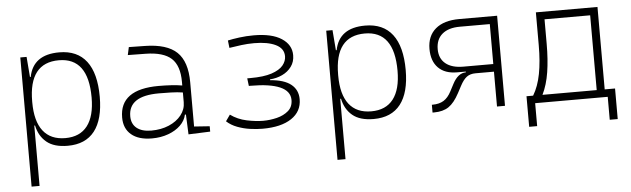

<svg xmlns="http://www.w3.org/2000/svg" viewBox="-48 -700 3611 1099"><g transform="rotate(-5 1758.0 -151.0)"><path d="M93.8 224.6V-517.6H129.9L139.2 -401.4H143.6Q168 -527.3 317.9 -527.3Q421.4 -527.3 474.4 -458Q527.3 -388.7 527.3 -253.9Q527.3 -124 475.1 -57.1Q422.9 9.8 320.8 9.8Q242.2 9.8 199.5 -25.6Q156.7 -61 144 -122.1H139.6V224.6ZM139.6 -255.9Q139.6 -147 183.1 -91.1Q226.6 -35.2 311 -35.2Q394.5 -35.2 437.5 -90.8Q480.5 -146.5 480.5 -253.9Q480.5 -482.4 312 -482.4Q139.6 -482.4 139.6 -261.2Z M1014.6 4.9 1009.8 -109.4H1003.9Q996.6 -75.2 969 -48.3Q941.4 -21.5 898.9 -5.9Q856.4 9.8 804.7 9.8Q728 9.8 686.3 -25.4Q644.5 -60.5 644.5 -124Q644.5 -286.1 868.2 -286.1Q906.2 -286.1 941.2 -283.9Q976.1 -281.7 1003.4 -276.9V-297.9Q1003.4 -391.1 957.8 -432.9Q912.1 -474.6 810.5 -476.1L708 -477.5L717.8 -522.5L810.5 -521Q936.5 -519 993.4 -464.6Q1050.3 -410.2 1050.3 -291.5V-37.1L1139.6 -30.8V0ZM1003.4 -236.8Q972.7 -241.7 935.8 -242.7Q898.9 -243.7 865.7 -243.7Q691.4 -243.7 691.4 -127.4Q691.4 -83 721.2 -59.1Q751 -35.2 804.7 -35.2Q861.3 -35.2 906.2 -54.4Q951.2 -73.7 977.3 -106.7Q1003.4 -139.6 1003.4 -181.2Z M1440.9 9.8Q1406.2 9.8 1368.4 4.4Q1330.6 -1 1295.7 -14.2Q1260.7 -27.3 1234.9 -50.8L1260.3 -86.9Q1301.3 -57.1 1353.3 -46.1Q1405.3 -35.2 1447.3 -35.2Q1486.8 -35.2 1526.4 -44.9Q1565.9 -54.7 1592.5 -77.6Q1619.1 -100.6 1619.1 -140.1Q1619.1 -190.9 1561.5 -216.1Q1503.9 -241.2 1393.6 -241.2H1382.8L1377.4 -285.2H1395Q1472.7 -285.2 1518.3 -300.5Q1564 -315.9 1584 -340.3Q1604 -364.7 1604 -392.6Q1604 -437.5 1557.6 -460Q1511.2 -482.4 1434.1 -482.4Q1397 -482.4 1360.6 -477.8Q1324.2 -473.1 1291 -467.8L1286.1 -510.7Q1312 -516.6 1352.5 -522Q1393.1 -527.3 1435.5 -527.3Q1539.1 -527.3 1595 -491Q1650.9 -454.6 1650.9 -394.5Q1650.9 -356.4 1630.6 -328.9Q1610.4 -301.3 1577.6 -285.9Q1544.9 -270.5 1506.8 -268.1V-263.2Q1586.9 -257.3 1626.5 -225.6Q1666 -193.8 1666 -140.6Q1666 -69.8 1606.4 -30Q1546.9 9.8 1440.9 9.8Z M1851.6 224.6V-517.6H1887.7L1897 -401.4H1901.4Q1925.8 -527.3 2075.7 -527.3Q2179.2 -527.3 2232.2 -458Q2285.2 -388.7 2285.2 -253.9Q2285.2 -124 2232.9 -57.1Q2180.7 9.8 2078.6 9.8Q2000 9.8 1957.3 -25.6Q1914.6 -61 1901.9 -122.1H1897.5V224.6ZM1897.5 -255.9Q1897.5 -147 1940.9 -91.1Q1984.4 -35.2 2068.8 -35.2Q2152.3 -35.2 2195.3 -90.8Q2238.3 -146.5 2238.3 -253.9Q2238.3 -482.4 2069.8 -482.4Q1897.5 -482.4 1897.5 -261.2Z M2576.7 -214.8Q2507.3 -214.8 2469.2 -253.4Q2431.2 -292 2431.2 -361.8Q2431.2 -436 2479.2 -476.8Q2527.3 -517.6 2615.7 -517.6H2833.5V0H2787.6V-200.2H2681.6Q2650.9 -200.2 2631.1 -185.5Q2611.3 -170.9 2592.8 -135.7L2571.8 -96.2Q2543 -42 2510.3 -19.8Q2477.5 2.4 2426.3 2.4H2417V-42.5H2421.4Q2459.5 -42.5 2485.1 -58.3Q2510.7 -74.2 2528.8 -109.4L2550.3 -150.4Q2581.5 -210.4 2627 -210.4V-214.8ZM2787.6 -244.1V-473.6H2615.7Q2549.8 -473.6 2513.9 -443.1Q2478 -412.6 2478 -356.4Q2478 -302.7 2513.9 -273.4Q2549.8 -244.1 2615.7 -244.1Z M2960.9 131.8V-43.9H2999Q3029.3 -94.2 3042.7 -164.6Q3056.2 -234.9 3056.2 -329.1V-517.6H3410.2V-43.9H3469.7V131.8H3423.8V0H3006.8V131.8ZM3364.3 -43.9V-473.6H3102.1V-332.5Q3102.1 -241.7 3090.8 -170.2Q3079.6 -98.6 3052.7 -43.9Z"/></g></svg>

Font: Cascadia Code NF ExtraLight
Style: Regular
Weight: 200
Monospace: yes
Designer: Aaron Bell
Foundry: Saja Typeworks
Version: Version 2404.023; ttfautohint (v1.8.4)